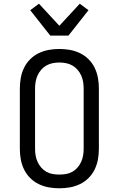

<svg xmlns="http://www.w3.org/2000/svg" viewBox="-20 -1007 640 1035"><path d="M300 8Q271 8 243 3Q215 -2 189 -14.5Q163 -27 142.5 -47.5Q122 -68 109.5 -94Q97 -120 92 -148Q87 -176 87 -205V-530Q87 -559 92 -587Q97 -615 109.5 -641Q122 -667 142.5 -687.5Q163 -708 189 -720.5Q215 -733 243 -738Q271 -743 300 -743Q329 -743 357 -738Q385 -733 411 -720.5Q437 -708 457.5 -687.5Q478 -667 490.5 -641Q503 -615 508 -587Q513 -559 513 -530V-205Q513 -176 508 -148Q503 -120 490.5 -94Q478 -68 457.5 -47.5Q437 -27 411 -14.5Q385 -2 357 3Q329 8 300 8ZM300 -66Q318 -66 336 -69Q354 -72 370 -81Q386 -90 398 -104Q410 -118 417.5 -134.5Q425 -151 428 -169Q431 -187 431 -205V-530Q431 -548 428 -566Q425 -584 417.5 -600.5Q410 -617 398 -631Q386 -645 370 -654Q354 -663 336 -666.5Q318 -670 300 -670Q282 -670 264 -666.5Q246 -663 230 -654Q214 -645 202 -631Q190 -617 182.5 -600.5Q175 -584 172 -566Q169 -548 169 -530V-205Q169 -187 172 -169Q175 -151 182.5 -134.5Q190 -118 202 -104Q214 -90 230 -81Q246 -72 264 -69Q282 -66 300 -66ZM251 -815 143 -952 190 -987 300 -868 410 -987 457 -952 349 -815Z"/></svg>

Font: Iosevka Plex Etoile
Style: Regular
Weight: 400
Designer: Belleve Invis
Foundry: Belleve Invis
Version: Version 25.1.1; ttfautohint (v1.8.4)